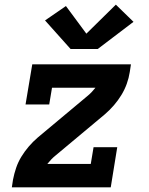

<svg xmlns="http://www.w3.org/2000/svg" viewBox="-20 -807 640 827"><path d="M31 0 36 -33Q41 -59 49.5 -84Q58 -109 72 -132Q86 -155 104 -176Q122 -197 143 -215L356 -393Q366 -401 374.5 -410Q383 -419 391 -429H204L192 -357H90L119 -530H544L539 -497Q535 -471 526 -446Q517 -421 503 -398Q489 -375 471 -354Q453 -333 432 -315L219 -137Q209 -129 200.5 -120Q192 -111 184 -101H371L383 -173H485L457 0ZM401 -596H284L174 -719L264 -781L352 -662L479 -787L555 -713Z"/></svg>

Font: Iosevka Curly Slab ExObl
Style: Bold
Weight: 700
Width: 7
Italic angle: -9°
Monospace: yes
Designer: Belleve Invis
Foundry: Belleve Invis
Version: Version 11.0.0; ttfautohint (v1.8.3)